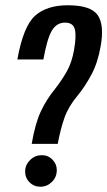

<svg xmlns="http://www.w3.org/2000/svg" viewBox="-20 -700 408 730"><path d="M100.5 -153Q114 -231.5 135.5 -277Q157 -322.5 189 -361.5Q214 -393.5 233.5 -427.5Q253 -461.5 261.5 -510Q271 -563.5 264.5 -588.8Q258 -614 227 -614Q195.5 -614 177.2 -583.5Q159 -553 145 -474H46Q68.5 -599.5 113 -639.8Q157.5 -680 238 -680Q325 -680 351.2 -642.8Q377.5 -605.5 362.5 -523Q351.5 -460.5 327.2 -415.5Q303 -370.5 275 -336.5Q240.5 -295.5 225.2 -252.5Q210 -209.5 199.5 -153ZM133.5 10Q109 10 92 -7.2Q75 -24.5 75.5 -49.5Q76.5 -74.5 95 -92.2Q113.5 -110 139 -110Q163.5 -110 180 -92.5Q196.5 -75 196 -50.5Q195 -25.5 176.8 -7.8Q158.5 10 133.5 10Z"/></svg>

Font: Anybody Condensed Medium
Style: Italic
Weight: 500
Width: 3
Italic angle: -10°
Designer: Tyler Finck
Foundry: Etcetera Type Company
Version: Version 1.010; ttfautohint (v1.8.3) -l 8 -r 50 -G 200 -x 14 